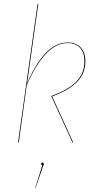

<svg xmlns="http://www.w3.org/2000/svg" viewBox="-20 -751 503 1012"><path d="M123 -312Q216 -527 336 -527Q381 -527 405.5 -500.5Q430 -474 430 -430Q430 -363 385.5 -318.5Q341 -274 255 -243L366 0H362L250 -245Q337 -276 381 -319.5Q425 -363 425 -430Q425 -473 402 -498.5Q379 -524 336 -524Q218 -524 121 -302L79 0H75L178 -730L182 -731ZM211 113Q211 117 207 125L167 241H165L203 120Q197 119 197 113Q197 106 204 106Q211 106 211 113Z"/></svg>

Font: Fira Sans Condensed Four
Style: Italic
Weight: 100
Width: 3
Italic angle: -8°
Designer: bBox Type GmbH & Carrois Corporate GbR & Edenspiekermann AG
Foundry: bBox Type GmbH & Carrois Corporate GbR & Edenspiekermann AG
Version: Version 4.301